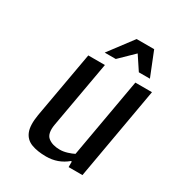

<svg xmlns="http://www.w3.org/2000/svg" viewBox="-166 -786 831 901"><g transform="rotate(30 249.0 -335.0)"><path d="M213 -550 311 -680H406L458 -550H398L349 -624L273 -550ZM218 10Q171 10 138 -2.5Q105 -15 92 -47.5Q79 -80 89 -140L153 -500H243L179 -140Q170 -88 193.5 -69Q217 -50 258 -50Q277 -50 298 -56.5Q319 -63 332 -70L408 -500H498L410 0H335V-30H330Q282 10 218 10Z"/></g></svg>

Font: Cuprum
Style: Italic
Weight: 400
Italic angle: -10°
Designer: Jovanny Lemonad
Foundry: Jovanny Lemonad
Version: Version 3.000